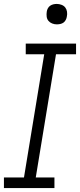

<svg xmlns="http://www.w3.org/2000/svg" viewBox="-21 -957 407 977"><path d="M-1 0V-54H101L204 -681H110V-735H366V-681H264L161 -54H256V0ZM268 -833Q256 -833 244.5 -837.5Q233 -842 225.5 -851Q218 -860 216.5 -872.5Q215 -885 217 -898Q218 -906 222.5 -914.5Q227 -923 234.5 -928Q242 -933 250.5 -935Q259 -937 268 -937Q280 -937 292 -932.5Q304 -928 311 -919Q318 -910 320 -897.5Q322 -885 319 -872Q318 -864 313.5 -855.5Q309 -847 302 -842Q295 -837 286 -835Q277 -833 268 -833Z"/></svg>

Font: Iosevka QP Light
Style: Italic
Weight: 300
Italic angle: -9°
Designer: Belleve Invis
Foundry: Belleve Invis
Version: Version 20.0.0; ttfautohint (v1.8.4)